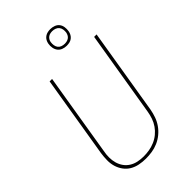

<svg xmlns="http://www.w3.org/2000/svg" viewBox="-281 -1055 1162 1162"><g transform="rotate(-45 300.0 -474.0)"><path d="M246 8Q218 8 190.5 2.5Q163 -3 140.5 -16.5Q118 -30 102.5 -51.5Q87 -73 79.5 -98.5Q72 -124 72.5 -152Q73 -180 77 -208L164 -735H185L98 -205Q93 -180 93 -155Q93 -130 99.5 -107Q106 -84 119.5 -65Q133 -46 153 -33.5Q173 -21 197 -16Q221 -11 246 -11Q270 -11 294 -15Q318 -19 341.5 -29Q365 -39 385 -55.5Q405 -72 419.5 -93Q434 -114 442 -137.5Q450 -161 454 -185L545 -735H566L475 -182Q470 -155 461 -129.5Q452 -104 436 -81Q420 -58 398 -40Q376 -22 350.5 -11Q325 0 298.5 4Q272 8 246 8ZM390 -814Q373 -814 357.5 -820Q342 -826 332.5 -838.5Q323 -851 320 -868Q317 -885 320 -902Q322 -914 328 -925Q334 -936 344.5 -943.5Q355 -951 367 -953.5Q379 -956 390 -956Q407 -956 423 -950Q439 -944 448.5 -931.5Q458 -919 460.5 -902Q463 -885 460 -868Q458 -856 452 -845Q446 -834 436 -826.5Q426 -819 414 -816.5Q402 -814 390 -814ZM390 -831Q399 -831 408 -833Q417 -835 425 -840.5Q433 -846 437.5 -854.5Q442 -863 444 -872Q446 -885 444 -898Q442 -911 434.5 -920.5Q427 -930 415 -934.5Q403 -939 390 -939Q381 -939 372 -937Q363 -935 355.5 -929.5Q348 -924 343 -915.5Q338 -907 337 -898Q335 -885 337 -872Q339 -859 346 -849.5Q353 -840 365 -835.5Q377 -831 390 -831Z"/></g></svg>

Font: Iosevka Curly Thin Extended
Style: Italic
Weight: 100
Width: 7
Italic angle: -9°
Monospace: yes
Designer: Belleve Invis
Foundry: Belleve Invis
Version: Version 11.1.0; ttfautohint (v1.8.3)